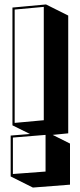

<svg xmlns="http://www.w3.org/2000/svg" viewBox="-20 -781 360 864"><path d="M28 13V-171L115 -178L36 -217V-747L187 -761L287 -711V-181L217 -174L295 -135V50L128 63ZM46 -738V-228L177 -240V-750ZM38 -162V2L185 -9V-174Z"/></svg>

Font: Rampart One
Style: Regular
Weight: 400
Designer: Fontworks Inc.
Foundry: Fontworks Inc.
Version: Version 1.100